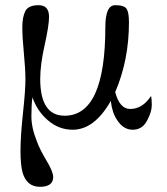

<svg xmlns="http://www.w3.org/2000/svg" viewBox="-20 -492 642 740"><path d="M562 -122Q565 -112 565 -86.5Q565 -61 546.5 -26.5Q528 8 491.5 8Q455 8 431 -30Q412 -58 407 -103Q344 8 260 8Q207 8 165 -28Q123 -64 105 -117Q101 -88 101 -43.5Q101 1 123 55Q133 83 159 126.5Q185 170 185 190Q185 228 134 228Q83 228 67 173Q59 144 59 88.5Q59 33 68.5 -55.5Q78 -144 78 -185Q78 -226 72 -287Q66 -348 66 -387Q66 -426 77.5 -449Q89 -472 129 -472Q169 -472 169 -427Q169 -394 152 -318Q135 -242 135 -188Q135 -46 229 -46Q386 -46 386 -388Q386 -472 424 -472Q459 -472 468 -458Q477 -444 477 -406Q477 -260 424 -137Q441 -72 482 -72Q529 -72 562 -122Z"/></svg>

Font: GFS Didot
Style: Regular
Weight: 400
Designer: Takis Katsoulidis and George D. Matthiopoulos
Foundry: Takis Katsoulidis and George D. Matthiopoulos
Version: Version 1.0